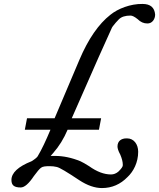

<svg xmlns="http://www.w3.org/2000/svg" viewBox="-20 -710 807 974"><path d="M576 33C576 42 580 56 590 74C598 93 603 110 603 127C604 134 596 146 580 161C569 170 557 175 543 175C508 175 471 161 432 133C413 121 399 113 388 108C344 90 301 81 260 81H237C241 76 245 71 250 66C280 32 304 -7 323 -52H482L493 -110H344C457 -368 525 -521 548 -570C550 -573 552 -577 555 -580C565 -592 568 -597 583 -612C596 -625 616 -631 642 -631C651 -631 663 -625 678 -613C693 -598 709 -591 727 -591C752 -590 767 -613 767 -636C764 -672 743 -690 703 -690C642 -691 578 -666 540 -635C481 -589 428 -513 383 -407L257 -110H117L106 -52H236C213 3 192 48 171 83C168 88 158 97 140 108C72 135 38 167 38 203C38 231 53 241 85 241C104 241 126 222 152 183C168 161 180 147 188 141C197 134 212 133 232 133C244 133 256 134 268 137C282 140 319 162 382 204C423 231 462 244 497 244C548 244 591 225 627 188C657 160 681 114 681 60C681 22 659 -8 625 -8H621C596 -8 576 5 576 33Z"/></svg>

Font: fbb
Style: Bold Italic
Weight: 700
Italic angle: -12°
Designer: David J. Perry, Michael Sharpe
Version: Version 0.991